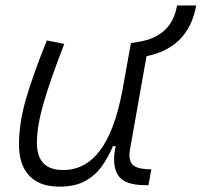

<svg xmlns="http://www.w3.org/2000/svg" viewBox="-20 -676 741 706"><path d="M198.2 10.3Q126 10.3 87.9 -29.5Q49.8 -69.3 49.8 -145Q49.8 -224.6 76.4 -315.2Q103 -405.8 152.3 -527.3L216.3 -514.6Q166 -385.3 140.9 -298.8Q115.7 -212.4 115.7 -150.9Q115.7 -50.8 211.9 -50.8Q293.5 -50.8 347.4 -122.1Q401.4 -193.4 429.7 -341.3L461.4 -517.6H527.3L458 -126.5Q451.7 -88.4 466.1 -72Q480.5 -55.7 523.4 -53.7H536.6L525.9 4.9H514.6Q436.5 4.9 413.6 -32.5Q390.6 -69.8 405.3 -138.7H395.5Q377.4 -96.2 352.8 -62.5Q328.1 -28.8 291 -9.3Q253.9 10.3 198.2 10.3ZM472.7 -461.4 461.4 -517.6 491.7 -522.5Q611.8 -542.5 630.9 -655.8H701.2Q673.3 -494.1 502.9 -466.3Z"/></svg>

Font: Cascadia Mono Light
Style: Italic
Weight: 300
Italic angle: -10°
Monospace: yes
Designer: Aaron Bell
Foundry: Saja Typeworks
Version: Version 2404.023; ttfautohint (v1.8.4)